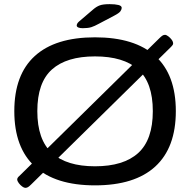

<svg xmlns="http://www.w3.org/2000/svg" viewBox="-20 -887 917 926"><path d="M102 19Q96 19 87 12.5Q78 6 70.5 -4Q63 -14 63 -22Q63 -26 66 -30.5Q69 -35 73 -38L748 -702Q757 -711 763 -715Q769 -719 776 -719Q782 -719 791.5 -712Q801 -705 808 -695.5Q815 -686 815 -677Q815 -673 811.5 -668.5Q808 -664 805 -661L131 2Q121 12 115 15.5Q109 19 102 19ZM438 7Q247 7 148 -84Q49 -175 49 -351Q49 -527 148 -617Q247 -707 438 -707Q630 -707 729 -617Q828 -527 828 -351Q828 -175 729 -84Q630 7 438 7ZM438 -85Q576 -85 646.5 -149Q717 -213 717 -351Q717 -489 646.5 -552Q576 -615 438 -615Q301 -615 230.5 -552Q160 -489 160 -351Q160 -213 230.5 -149Q301 -85 438 -85ZM379 -751Q365 -751 357.5 -754.5Q350 -758 350 -764Q350 -768 352.5 -773Q355 -778 362 -784L430 -842Q445 -855 461 -861Q477 -867 509 -867Q535 -867 551 -863Q567 -859 567 -849Q567 -842 561 -833Q555 -824 530 -811L456 -772Q436 -761 420.5 -756Q405 -751 379 -751Z"/></svg>

Font: Asap Expanded Medium
Style: Regular
Weight: 500
Width: 7
Designer: Pablo Cosgaya
Foundry: Omnibus-Type
Version: Version 3.001